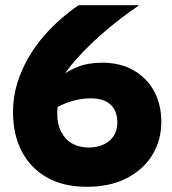

<svg xmlns="http://www.w3.org/2000/svg" viewBox="-20 -708 660 738"><path d="M223 -416 229 -376Q215 -347 207.5 -323Q200 -299 200 -271Q200 -230 215.5 -200.5Q231 -171 258 -156Q285 -141 321 -141Q353 -141 378 -152.5Q403 -164 417 -185.5Q431 -207 431 -237Q431 -268 419 -288.5Q407 -309 384.5 -319.5Q362 -330 329 -330Q281 -330 234.5 -312Q188 -294 163 -270L171 -371Q184 -390 210.5 -412Q237 -434 277.5 -450.5Q318 -467 372 -467Q443 -467 494 -437.5Q545 -408 572.5 -357Q600 -306 600 -240Q600 -168 565 -111.5Q530 -55 466 -22.5Q402 10 314 10Q223 10 159.5 -26.5Q96 -63 63 -127.5Q30 -192 30 -277Q30 -335 46 -387Q62 -439 88.5 -485Q115 -531 148 -569Q181 -607 216 -637Q251 -667 282 -688H515Q484 -667 445 -637.5Q406 -608 365.5 -572Q325 -536 288 -496.5Q251 -457 223 -416Z"/></svg>

Font: Roundo Variable
Style: Regular
Weight: 200
Designer: Shiva Nallaperumal
Foundry: Indian Type Foundry
Version: Version 2.000